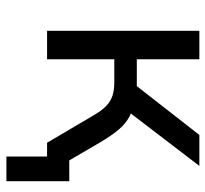

<svg xmlns="http://www.w3.org/2000/svg" viewBox="-42 -486 657 614"><g transform="rotate(90 287.0 -178.5)"><path d="M480 130V0H442V-71H559V130ZM78 0V-487H169V-287H255L411 -487H510L328 -249L305 -277Q332 -274 353 -263Q374 -252 393 -230Q412 -208 434 -171L534 0H436L350 -146Q334 -174 319 -188.5Q304 -203 286 -209Q268 -215 242 -215H169V0Z"/></g></svg>

Font: Nunito Sans 12pt Medium
Style: Regular
Weight: 500
Designer: Vernon Adams
Foundry: Vernon Adams
Version: Version 3.101;gftools[0.9.27]